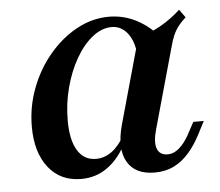

<svg xmlns="http://www.w3.org/2000/svg" viewBox="-40 -474 607 529"><g transform="rotate(-5 263.5 -209.5)"><path d="M164.5 11.3Q107.3 11.3 74.2 -30.6Q41.1 -72.6 41.1 -143.5Q41.1 -199.2 60.5 -250Q79.8 -300.8 113.3 -340.7Q146.8 -380.6 189.5 -404Q232.3 -427.4 279 -427.4Q317.7 -427.4 352.4 -410.1Q387.1 -392.7 415.3 -360.5L348.4 -316.1Q344.4 -355.6 327 -377Q309.7 -398.4 283.9 -398.4Q256.5 -398.4 230.6 -377.8Q204.8 -357.3 184.7 -322.2Q164.5 -287.1 152.8 -243.1Q141.1 -199.2 141.1 -152.4Q141.1 -98.4 158.9 -69.4Q176.6 -40.3 209.7 -40.3Q233.1 -40.3 253.2 -54.8Q273.4 -69.4 289.5 -98.4L293.5 -82.3Q271.8 -37.1 239.1 -12.9Q206.5 11.3 164.5 11.3ZM367.7 11.3Q313.7 11.3 292.3 -25.8Q271 -62.9 288.7 -127.4L354 -361.3Q388.7 -372.6 418.5 -389.5Q448.4 -406.5 473.4 -429.8L489.5 -407.3Q477.4 -396.8 469 -385.9Q460.5 -375 454.4 -361.3Q448.4 -347.6 443.5 -328.2L381.5 -106.5Q371.8 -72.6 378.6 -54Q385.5 -35.5 407.3 -35.5Q420.2 -35.5 431.5 -42.7Q442.7 -50 452.4 -62.1Q462.1 -74.2 470.2 -90.3L485.5 -118.5H514.5L494.4 -79.8Q480.6 -53.2 462.1 -32.3Q443.5 -11.3 420.6 0Q397.6 11.3 367.7 11.3Z"/></g></svg>

Font: Playfair 5pt SemiExpanded Light SemiBold
Style: Italic
Weight: 600
Italic angle: -15.6°
Version: Version 2.001;gftools[0.9.30]